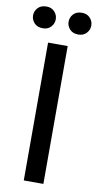

<svg xmlns="http://www.w3.org/2000/svg" viewBox="-119 -931 496 974"><g transform="rotate(10 129.0 -444.5)"><path d="M78 0V-710H179V0ZM39 -777Q10 -777 -5.5 -794Q-21 -811 -21 -833Q-21 -855 -5.5 -872Q10 -889 39 -889Q65 -889 80.5 -872Q96 -855 96 -833Q96 -811 80.5 -794Q65 -777 39 -777ZM221 -777Q193 -777 177.5 -794Q162 -811 162 -833Q162 -855 177.5 -872Q193 -889 221 -889Q248 -889 263.5 -872Q279 -855 279 -833Q279 -811 263.5 -794Q248 -777 221 -777Z"/></g></svg>

Font: Livvic Medium
Style: Regular
Weight: 500
Designer: Jacques Le Bailly, Baron von Fonthausen
Version: Version 1.001; ttfautohint (v1.8.2)